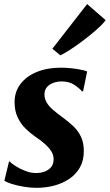

<svg xmlns="http://www.w3.org/2000/svg" viewBox="-20 -892 527 922"><path d="M379 -453.5H373.5Q363.5 -466.5 338 -483.8Q312.5 -501 277 -501Q254.5 -501 235.8 -494Q217 -487 205.5 -473.8Q194 -460.5 193.5 -439.5Q193.5 -418.5 203.5 -400.8Q213.5 -383 233.2 -365.8Q253 -348.5 280.5 -328.5Q308 -308.5 331.2 -286.8Q354.5 -265 368.5 -236Q382.5 -207 382.5 -166Q382.5 -121.5 364.2 -88.8Q346 -56 314 -34Q282 -12 241.2 -1Q200.5 10 155.5 10Q125.5 10 93.2 4.5Q61 -1 35.8 -9Q10.5 -17 1 -24.5L23.5 -117H25.5Q36 -106.5 56.5 -93.5Q77 -80.5 102.8 -70.8Q128.5 -61 154 -61Q173.5 -61 192.8 -67.5Q212 -74 224.8 -88.8Q237.5 -103.5 237.5 -127.5Q237.5 -148.5 225.8 -166.5Q214 -184.5 194 -202Q174 -219.5 147 -237.5Q124.5 -253 102.2 -275Q80 -297 65 -328Q50 -359 50 -401.5Q50 -451 78 -488.2Q106 -525.5 156.2 -546.2Q206.5 -567 272 -567Q298.5 -567 324.8 -564Q351 -561 370.8 -556.8Q390.5 -552.5 398.5 -549ZM231.5 -658 398.5 -872.5 487 -795.5Q481.5 -785.5 463.2 -767.8Q445 -750 419.2 -728.8Q393.5 -707.5 365.5 -687Q337.5 -666.5 312.2 -650.2Q287 -634 269.5 -626.5Z"/></svg>

Font: Merriweather 20pt ExtraBold
Style: Italic
Weight: 800
Italic angle: -7.8°
Version: Version 2.101